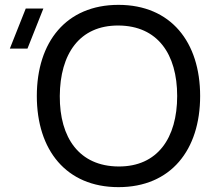

<svg xmlns="http://www.w3.org/2000/svg" viewBox="-20 -755 874 790"><path d="M467.5 15C683 15 803.5 -138 803.5 -360C803.5 -582 683 -735 467.5 -735C252 -735 131.5 -582 131.5 -360C131.5 -138 252 15 467.5 15ZM20.5 -555H93L158.5 -720H86ZM226 -360C227 -532.5 306.5 -651 467.5 -650C628.5 -649 709 -532.5 709 -360C709 -187.5 628.5 -69 467.5 -70C306.5 -71 225 -187.5 226 -360Z"/></svg>

Font: Eudonet Medium
Style: Regular
Weight: 500
Designer: Mikhail Sharanda
Foundry: Mikhail Sharanda
Version: Version 4.503;Glyphs 3.1.2 (3151)